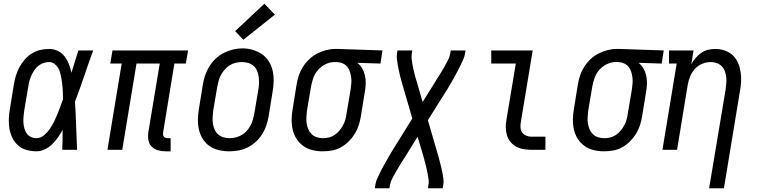

<svg xmlns="http://www.w3.org/2000/svg" viewBox="-20 -799 4040 1024"><path d="M175 8Q148 8 122 1Q96 -6 77 -23Q58 -40 46.5 -63Q35 -86 30.5 -111.5Q26 -137 27 -164.5Q28 -192 33 -219L54 -349Q58 -373 65 -396Q72 -419 83.5 -440.5Q95 -462 112 -481.5Q129 -501 150 -514Q171 -527 195 -532.5Q219 -538 243 -538Q267 -538 289 -527Q311 -516 325 -497.5Q339 -479 347.5 -457Q356 -435 361 -411Q370 -441 379.5 -470.5Q389 -500 398 -530H477Q452 -462 429 -393.5Q406 -325 380 -257Q384 -193 386 -128.5Q388 -64 391 0H312Q313 -27 313.5 -53.5Q314 -80 314 -107Q303 -86 289 -66Q275 -46 258 -29.5Q241 -13 219 -2.5Q197 8 175 8ZM175 -62Q196 -62 214 -77Q232 -92 245 -110.5Q258 -129 267.5 -148.5Q277 -168 285.5 -188.5Q294 -209 301.5 -229Q309 -249 316 -270Q316 -285 315.5 -299.5Q315 -314 314 -328.5Q313 -343 311 -357.5Q309 -372 306.5 -386Q304 -400 300 -414Q296 -428 288.5 -439.5Q281 -451 269 -459.5Q257 -468 243 -468Q227 -468 212 -463Q197 -458 184.5 -448Q172 -438 163 -424.5Q154 -411 147.5 -396.5Q141 -382 137 -367.5Q133 -353 131 -338L109 -208Q107 -192 105.5 -176Q104 -160 105 -144.5Q106 -129 110 -114Q114 -99 122.5 -87Q131 -75 145 -68.5Q159 -62 175 -62Z M864 8Q843 8 823 2.5Q803 -3 789 -17Q775 -31 771.5 -51.5Q768 -72 771 -93L832 -460H708L632 0H553L629 -460H568L580 -530H983L971 -460H910L850 -93Q849 -87 849.5 -81Q850 -75 854 -70.5Q858 -66 863.5 -64Q869 -62 875 -62H890V8Z M1202 8Q1174 8 1146.5 1.5Q1119 -5 1097.5 -20Q1076 -35 1061.5 -58Q1047 -81 1041 -107.5Q1035 -134 1035.5 -162.5Q1036 -191 1041 -219L1062 -349Q1066 -374 1074.5 -398.5Q1083 -423 1097 -445.5Q1111 -468 1130.5 -486.5Q1150 -505 1174 -517Q1198 -529 1223 -535Q1248 -541 1273 -541Q1302 -541 1328.5 -533Q1355 -525 1377 -510Q1399 -495 1413.5 -472Q1428 -449 1434 -422.5Q1440 -396 1439.5 -367.5Q1439 -339 1434 -311L1413 -181Q1409 -156 1401 -131.5Q1393 -107 1379 -84.5Q1365 -62 1345 -43.5Q1325 -25 1301.5 -13Q1278 -1 1252.5 3.5Q1227 8 1202 8ZM1204 -62Q1220 -62 1236.5 -66Q1253 -70 1268 -78.5Q1283 -87 1295 -100Q1307 -113 1315.5 -128.5Q1324 -144 1328.5 -160Q1333 -176 1336 -192L1358 -322Q1361 -339 1361.5 -356.5Q1362 -374 1359.5 -390.5Q1357 -407 1350.5 -422.5Q1344 -438 1331.5 -448.5Q1319 -459 1303 -463.5Q1287 -468 1269 -468Q1253 -468 1236.5 -464Q1220 -460 1205.5 -451Q1191 -442 1179.5 -429Q1168 -416 1159.5 -401Q1151 -386 1146.5 -370Q1142 -354 1139 -338L1117 -208Q1115 -191 1114 -173.5Q1113 -156 1115.5 -139.5Q1118 -123 1124.5 -108Q1131 -93 1143 -82.5Q1155 -72 1171 -67Q1187 -62 1204 -62ZM1278 -587 1234 -633 1390 -779 1446 -721Z M1701 8Q1673 8 1646 1.5Q1619 -5 1597.5 -20.5Q1576 -36 1561.5 -58.5Q1547 -81 1541 -107.5Q1535 -134 1535.5 -162.5Q1536 -191 1541 -219L1562 -349Q1566 -374 1574 -397.5Q1582 -421 1596 -443Q1610 -465 1629.5 -483.5Q1649 -502 1672 -513.5Q1695 -525 1719.5 -531.5Q1744 -538 1768 -538Q1772 -538 1775.5 -538Q1779 -538 1783 -538L2020 -530L2009 -460L1886 -464Q1902 -451 1912 -433.5Q1922 -416 1926.5 -396Q1931 -376 1930.5 -354Q1930 -332 1926 -311L1905 -181Q1901 -156 1893.5 -132Q1886 -108 1872.5 -86Q1859 -64 1840 -45Q1821 -26 1798.5 -13.5Q1776 -1 1751 3.5Q1726 8 1701 8ZM1703 -62Q1719 -62 1735 -66Q1751 -70 1765 -79.5Q1779 -89 1790 -102Q1801 -115 1809 -130Q1817 -145 1821.5 -160.5Q1826 -176 1828 -192L1850 -322Q1852 -338 1853.5 -354Q1855 -370 1853 -385.5Q1851 -401 1846.5 -416Q1842 -431 1832.5 -442.5Q1823 -454 1809 -460.5Q1795 -467 1779 -468H1771Q1769 -468 1767 -468Q1765 -468 1763 -468Q1740 -468 1717 -457Q1694 -446 1677 -427Q1660 -408 1651.5 -384.5Q1643 -361 1639 -338L1617 -208Q1615 -191 1614 -173.5Q1613 -156 1615.5 -140Q1618 -124 1624.5 -109Q1631 -94 1642.5 -83Q1654 -72 1670 -67Q1686 -62 1703 -62Z M1979 205 1982 187Q1984 171 1991 155.5Q1998 140 2005.5 124.5Q2013 109 2021 94Q2029 79 2037.5 64.5Q2046 50 2054.5 35Q2063 20 2072 5L2179 -167L2129 -339Q2125 -353 2121 -367Q2117 -381 2113.5 -395Q2110 -409 2107 -423.5Q2104 -438 2101.5 -452.5Q2099 -467 2097 -481.5Q2095 -496 2097 -512L2100 -530H2179L2176 -512Q2174 -498 2175.5 -485Q2177 -472 2179 -459Q2181 -446 2184 -433.5Q2187 -421 2190 -408.5Q2193 -396 2196.5 -383.5Q2200 -371 2204 -359L2234 -255L2304 -367Q2305 -370 2306.5 -372Q2308 -374 2309 -376Q2309 -376 2309 -376Q2309 -376 2309 -376Q2311 -379 2312 -381Q2313 -383 2315 -385Q2325 -401 2334.5 -416Q2344 -431 2352.5 -447Q2361 -463 2369.5 -479Q2378 -495 2381 -512L2384 -530H2463L2460 -512Q2457 -496 2450 -480.5Q2443 -465 2435.5 -449.5Q2428 -434 2420 -419Q2412 -404 2404 -389.5Q2396 -375 2387.5 -360Q2379 -345 2370 -330L2262 -158L2312 14Q2316 28 2320 42Q2324 56 2327.5 70Q2331 84 2334.5 98.5Q2338 113 2340.5 127.5Q2343 142 2345 156.5Q2347 171 2344 187L2341 205H2262L2265 187Q2268 173 2266 160Q2264 147 2262 134Q2260 121 2257 108.5Q2254 96 2251 83.5Q2248 71 2244.5 58.5Q2241 46 2238 34L2207 -70L2138 42Q2136 45 2134.5 47Q2133 49 2132 51Q2132 51 2132 51Q2132 51 2132 51Q2130 54 2129 56Q2128 58 2126 60Q2116 76 2107 91Q2098 106 2089 122Q2080 138 2071.5 154Q2063 170 2060 187L2057 205Z M2815 0Q2794 0 2773 -3.5Q2752 -7 2734 -16.5Q2716 -26 2703 -41.5Q2690 -57 2684 -76.5Q2678 -96 2677.5 -117.5Q2677 -139 2681 -160L2731 -460H2600V-530H2821L2758 -149Q2755 -134 2756 -119Q2757 -104 2765 -92.5Q2773 -81 2786.5 -75.5Q2800 -70 2815 -70H2889V0Z M3201 8Q3173 8 3146 1.5Q3119 -5 3097.5 -20.5Q3076 -36 3061.5 -58.5Q3047 -81 3041 -107.5Q3035 -134 3035.5 -162.5Q3036 -191 3041 -219L3062 -349Q3066 -374 3074 -397.5Q3082 -421 3096 -443Q3110 -465 3129.5 -483.5Q3149 -502 3172 -513.5Q3195 -525 3219.5 -531.5Q3244 -538 3268 -538Q3272 -538 3275.5 -538Q3279 -538 3283 -538L3520 -530L3509 -460L3386 -464Q3402 -451 3412 -433.5Q3422 -416 3426.5 -396Q3431 -376 3430.5 -354Q3430 -332 3426 -311L3405 -181Q3401 -156 3393.5 -132Q3386 -108 3372.5 -86Q3359 -64 3340 -45Q3321 -26 3298.5 -13.5Q3276 -1 3251 3.5Q3226 8 3201 8ZM3203 -62Q3219 -62 3235 -66Q3251 -70 3265 -79.5Q3279 -89 3290 -102Q3301 -115 3309 -130Q3317 -145 3321.5 -160.5Q3326 -176 3328 -192L3350 -322Q3352 -338 3353.5 -354Q3355 -370 3353 -385.5Q3351 -401 3346.5 -416Q3342 -431 3332.5 -442.5Q3323 -454 3309 -460.5Q3295 -467 3279 -468H3271Q3269 -468 3267 -468Q3265 -468 3263 -468Q3240 -468 3217 -457Q3194 -446 3177 -427Q3160 -408 3151.5 -384.5Q3143 -361 3139 -338L3117 -208Q3115 -191 3114 -173.5Q3113 -156 3115.5 -140Q3118 -124 3124.5 -109Q3131 -94 3142.5 -83Q3154 -72 3170 -67Q3186 -62 3203 -62Z M3762 205 3850 -322Q3852 -339 3853.5 -356Q3855 -373 3853 -389Q3851 -405 3845.5 -420Q3840 -435 3829 -446Q3818 -457 3803 -462.5Q3788 -468 3771 -468Q3748 -468 3725.5 -459Q3703 -450 3686.5 -432Q3670 -414 3661 -392Q3652 -370 3648 -347L3591 0H3513L3589 -460H3548V-530H3679L3667 -456Q3676 -474 3689.5 -489.5Q3703 -505 3720 -517Q3737 -529 3756.5 -533.5Q3776 -538 3795 -538Q3821 -538 3845.5 -529.5Q3870 -521 3888 -504Q3906 -487 3916 -464Q3926 -441 3930 -415.5Q3934 -390 3932.5 -363.5Q3931 -337 3926 -311L3841 205Z"/></svg>

Font: Iosevka Slab
Style: Italic
Weight: 400
Italic angle: -9°
Monospace: yes
Designer: Belleve Invis
Foundry: Belleve Invis
Version: Version 11.1.0; ttfautohint (v1.8.3)